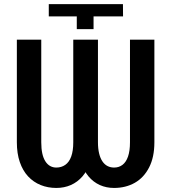

<svg xmlns="http://www.w3.org/2000/svg" viewBox="-20 -904 832 934"><path d="M353.5 -824.2H217.3V-883.8H578.1L578.6 -824.2H435.1V-762.2H353.5ZM336.4 -710.9H431.6V-211.9Q431.6 -157.2 418.5 -115.5Q405.3 -73.7 381.1 -45.9Q356.9 -18.1 324.7 -3.9Q292.5 10.3 253.9 10.3Q212.9 10.3 177.7 -3.9Q142.6 -18.1 116.7 -45.9Q90.8 -73.7 76.4 -115.5Q62 -157.2 62 -211.9V-710.9H180.7V-212.4Q180.7 -180.7 185.8 -157.5Q190.9 -134.3 200.9 -118.9Q210.9 -103.5 224.4 -96.2Q237.8 -88.9 253.9 -88.9Q278.8 -88.9 297.6 -102.1Q316.4 -115.2 326.4 -142.6Q336.4 -169.9 336.4 -211.9ZM612.3 -710.9H731V-211.9Q731 -139.2 705.3 -89.4Q679.7 -39.6 635.5 -14.6Q591.3 10.3 534.7 10.3Q497.1 10.3 465.6 -3.9Q434.1 -18.1 410.6 -45.9Q387.2 -73.7 374.3 -115.5Q361.3 -157.2 361.3 -211.9V-710.9H456.5V-212.4Q456.5 -180.7 462.2 -157.5Q467.8 -134.3 478.3 -118.9Q488.8 -103.5 503.2 -96.2Q517.6 -88.9 535.2 -88.9Q558.6 -88.9 575.9 -102.1Q593.3 -115.2 602.8 -142.6Q612.3 -169.9 612.3 -211.9Z"/></svg>

Font: Roboto Condensed Medium
Style: Regular
Weight: 500
Designer: Christian Robertson
Foundry: Google
Version: Version 3.0